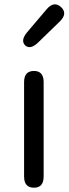

<svg xmlns="http://www.w3.org/2000/svg" viewBox="-20 -873 319 893"><path d="M138 0Q92 0 92 -52V-491Q92 -543 138 -543Q183 -543 183 -491V-52Q183 0 138 0ZM158 -676Q121 -640 97 -662Q74 -685 107 -724L197 -830Q231 -870 264 -840Q296 -810 258 -773Z"/></svg>

Font: Resource Han Rounded KR
Style: Regular
Weight: 400
Designer: Cyano Hao (round all glyphs); Ryoko NISHIZUKA 西塚涼子 (kana, bopomofo & ideographs); Paul D. Hunt (Latin, Greek & Cyrillic)
Foundry: Cyano Hao
Version: 0.990